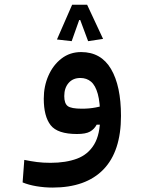

<svg xmlns="http://www.w3.org/2000/svg" viewBox="-20 -578 626 833"><path d="M208 235.8Q173.3 235.8 138.4 230Q103.5 224.1 78.1 213.4L85.4 115.7Q114.3 121.6 140.4 125Q166.5 128.4 199.2 128.4Q265.6 128.4 314 110.4Q362.3 92.3 388.4 48.8Q414.6 5.4 414.6 -70.3Q414.6 -133.3 404.3 -170.4Q394 -207.5 375 -223.6Q356 -239.7 328.6 -239.7Q296.4 -239.7 277.6 -218Q258.8 -196.3 258.8 -161.1Q258.8 -129.4 273.7 -117.9Q288.6 -106.4 335.4 -106.4Q367.2 -106.4 394.3 -111.6Q421.4 -116.7 460 -126.5L454.6 -37.1H399.4Q389.2 -17.6 370.6 -7.1Q352.1 3.4 314 3.4Q229.5 3.4 199.7 -34.9Q169.9 -73.2 169.9 -149.9Q169.9 -204.1 190.2 -250Q210.4 -295.9 246.8 -324Q283.2 -352.1 332 -352.1Q418.5 -352.1 461.7 -278.6Q504.9 -205.1 504.9 -75.2Q504.9 78.6 428.7 157.2Q352.5 235.8 208 235.8ZM357.9 -557.6 427.2 -409.2 362.3 -399.4 328.1 -491.2H320.3L307.1 -523.4H335L291 -399.4L227.1 -406.7L293 -557.6Z"/></svg>

Font: Cascadia Mono Medium
Style: Regular
Weight: 500
Monospace: yes
Designer: Aaron Bell
Foundry: Saja Typeworks
Version: Version 2407.024